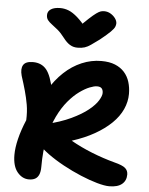

<svg xmlns="http://www.w3.org/2000/svg" viewBox="-64 -1052 868 1117"><g transform="rotate(5 369.5 -493.5)"><path d="M147 13Q108 13 79.5 -21.5Q51 -56 51 -122Q51 -163 63.5 -215Q76 -267 102 -329Q104 -379 97 -419Q90 -459 79 -498.5Q68 -538 53 -584Q42 -624 55.5 -646.5Q69 -669 112 -669Q162 -669 190.5 -634.5Q219 -600 236 -512L207 -513Q244 -575 291 -619Q338 -663 393.5 -686.5Q449 -710 508 -710Q555 -710 588 -696.5Q621 -683 642.5 -659Q664 -635 674 -602.5Q684 -570 684 -533Q684 -487 664 -443Q644 -399 604.5 -360.5Q565 -322 508 -289.5Q451 -257 376 -233Q434 -200 500.5 -173.5Q567 -147 634 -129Q682 -117 698.5 -102.5Q715 -88 715 -65Q715 -29 690 -8.5Q665 12 616 12Q589 12 544.5 -0.5Q500 -13 447.5 -35Q395 -57 343.5 -85Q292 -113 249.5 -144Q207 -175 183 -206Q172 -222 172 -245.5Q172 -269 183 -289.5Q194 -310 213 -315Q302 -336 363 -365Q424 -394 461 -424Q498 -454 514.5 -481Q531 -508 531 -525Q531 -542 523 -551.5Q515 -561 495 -561Q479 -561 452.5 -550.5Q426 -540 394 -517Q362 -494 330 -456Q298 -418 271.5 -363.5Q245 -309 229 -235Q213 -161 213 -66Q213 -38 205.5 -20.5Q198 -3 183.5 5Q169 13 147 13ZM499 -1000Q519 -1000 536 -990Q553 -980 564 -965Q575 -950 575 -935Q575 -926 570.5 -915Q566 -904 547.5 -885.5Q529 -867 488 -834Q459 -813 440 -799.5Q421 -786 403.5 -780.5Q386 -775 362 -775Q337 -775 317.5 -787Q298 -799 279 -824Q257 -853 237 -869.5Q217 -886 202 -897Q187 -908 178 -919.5Q169 -931 169 -949Q169 -971 188.5 -983.5Q208 -996 243 -996Q268 -996 292 -986.5Q316 -977 344 -952.5Q372 -928 408 -882L346 -883Q387 -925 412.5 -948.5Q438 -972 453.5 -983Q469 -994 478.5 -997Q488 -1000 499 -1000Z"/></g></svg>

Font: Shantell Sans
Style: Bold
Weight: 700
Designer: Stephen Nixon, Anya Danilova, Shantell Martin
Foundry: Arrow Type
Version: Version 1.011;[c5ecc13dd]